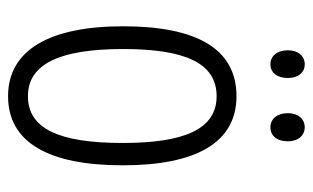

<svg xmlns="http://www.w3.org/2000/svg" viewBox="-166 -580 757 464"><g transform="rotate(90 212.0 -348.5)"><path d="M102 -666C102 -640 116 -624 136 -624C155 -624 169 -639 169 -666C169 -692 155 -707 136 -707C116 -707 102 -691 102 -666ZM254 -666C254 -640 268 -624 288 -624C308 -624 322 -639 322 -666C322 -692 307 -707 288 -707C269 -707 254 -692 254 -666ZM380 -267C380 -443 326 -542 213 -542C98 -542 44 -445 44 -268C44 -91 101 10 213 10C326 10 380 -90 380 -267ZM99 -268C99 -416 132 -494 213 -494C294 -494 326 -413 326 -267C326 -112 291 -38 213 -38C134 -38 99 -117 99 -268Z"/></g></svg>

Font: Noto Sans Kannada ExtraCondensed Light
Style: Regular
Weight: 300
Width: 2
Designer: Jelle Bosma - Monotype Design Team
Foundry: Monotype Imaging Inc.
Version: Version 2.005